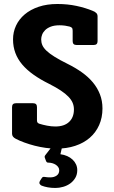

<svg xmlns="http://www.w3.org/2000/svg" viewBox="-20 -724 570 956"><path d="M490.2 -184.1Q490.2 -138.2 473.6 -101.1Q457 -64 426.8 -37.8Q396.5 -11.7 354.2 2.2Q312 16.1 261.2 16.1Q234.9 16.1 207 12.2Q179.2 8.3 152.6 1.5Q126 -5.4 101.8 -14.2Q77.6 -22.9 58.1 -33.2Q40 -42.5 40 -58.1V-190.9Q40 -210 59.1 -210H145Q164.1 -210 164.1 -190.9V-125Q164.1 -118.2 166.5 -114.3Q168.9 -110.4 175.8 -107.9Q192.9 -102.5 214.1 -98.4Q235.4 -94.2 255.9 -94.2Q299.8 -94.2 324 -116.9Q348.1 -139.6 348.1 -179.2Q348.1 -196.3 341.8 -211.7Q335.4 -227.1 321 -242.2Q306.6 -257.3 283.2 -272.9Q259.8 -288.6 225.1 -306.2Q180.7 -328.1 147 -352.1Q113.3 -376 90.6 -402.8Q67.9 -429.7 56.4 -460.7Q44.9 -491.7 44.9 -527.8Q44.9 -564.5 59.8 -596.4Q74.7 -628.4 103 -652.3Q131.3 -676.3 172.4 -690.2Q213.4 -704.1 266.1 -704.1Q316.4 -704.1 360.8 -694.6Q405.3 -685.1 441.9 -669.9Q454.6 -664.6 460.2 -658.4Q465.8 -652.3 465.8 -642.1V-519Q465.8 -500 446.8 -500H360.8Q341.8 -500 341.8 -519V-570.8Q341.8 -581.5 338.1 -585.4Q334.5 -589.4 326.2 -591.8Q317.9 -594.2 304.2 -596.2Q290.5 -598.1 276.9 -598.1Q250.5 -598.1 232.9 -591.3Q215.3 -584.5 204.8 -574Q194.3 -563.5 189.7 -551.3Q185.1 -539.1 185.1 -527.8Q185.1 -512.7 190.9 -499Q196.8 -485.4 211.7 -471.2Q226.6 -457 252 -441.2Q277.3 -425.3 316.9 -405.8Q355.5 -386.7 387.5 -364Q419.4 -341.3 442.1 -314.2Q464.8 -287.1 477.5 -254.6Q490.2 -222.2 490.2 -184.1ZM364.7 123Q364.7 145 355 161.6Q345.2 178.2 329.6 189.5Q314 200.7 294.4 206.3Q274.9 211.9 255.9 211.9Q234.9 211.9 217.8 208.7Q200.7 205.6 187 200.2Q181.2 197.8 177.5 191.4Q173.8 185.1 180.2 174.8L187 164.1Q190.9 157.7 194.6 157Q198.2 156.2 204.1 157.2Q209.5 158.2 216.1 158.7Q222.7 159.2 230 159.2Q249.5 159.2 262.2 150.1Q274.9 141.1 274.9 124Q274.9 115.2 270 108.2Q265.1 101.1 257.6 96.2Q250 91.3 240.5 88.6Q231 85.9 222.2 85.9Q217.3 85.9 214.4 84.5Q211.4 83 209 77.1L204.1 64Q201.7 58.1 202.4 54.9Q203.1 51.8 206.1 47.9L243.2 0H291L280.8 43.9Q299.3 46.4 314.7 53.2Q330.1 60.1 341.3 70.6Q352.5 81.1 358.6 94.5Q364.7 107.9 364.7 123Z"/></svg>

Font: New Telegraph
Style: Bold
Weight: 700
Designer: Frank Baranowski
Foundry: Frank Baranowski
Version: Version 3.001